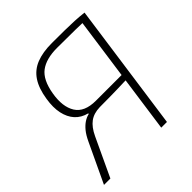

<svg xmlns="http://www.w3.org/2000/svg" viewBox="-187 -837 977 977"><g transform="rotate(-45 301.5 -349.0)"><path d="M333 -698Q386 -698 424.5 -697.5Q463 -697 494.5 -695.5Q526 -694 560 -690L543 -658Q523 -660 467 -661Q411 -662 334 -662Q256 -662 212.5 -629.5Q169 -597 155 -513Q141 -430 171.5 -381Q202 -332 284 -332H497V-299Q471 -299 448.5 -298Q426 -297 401.5 -296.5Q377 -296 347 -295.5Q317 -295 275 -295Q231 -294 202.5 -273Q174 -252 153 -207L56 0H10L110 -212Q125 -244 141 -263.5Q157 -283 174.5 -294.5Q192 -306 210 -310L211 -314Q171 -324 146.5 -351Q122 -378 113 -420Q104 -462 113 -517Q123 -582 149.5 -622Q176 -662 221.5 -680Q267 -698 333 -698ZM560 -690 463 0H422L519 -690Z"/></g></svg>

Font: Exo 2 ExtraLight
Style: Italic
Weight: 250
Italic angle: -8°
Designer: Natanael Gama
Foundry: Natanael Gama
Version: Version 2.010